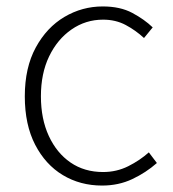

<svg xmlns="http://www.w3.org/2000/svg" viewBox="-20 -563 536 596"><path d="M297 13Q229 13 175 -19.5Q121 -52 89 -114Q57 -176 57 -264Q57 -353 91 -415.5Q125 -478 180 -510.5Q235 -543 299 -543Q353 -543 390.5 -523Q428 -503 454 -478L427 -445Q401 -469 370 -485.5Q339 -502 300 -502Q246 -502 202 -471.5Q158 -441 132.5 -388Q107 -335 107 -264Q107 -194 131.5 -141Q156 -88 199 -58.5Q242 -29 300 -29Q342 -29 378 -47Q414 -65 442 -90L467 -57Q433 -27 390.5 -7Q348 13 297 13Z"/></svg>

Font: Noto Sans HK Thin ExtraLight
Style: Regular
Weight: 250
Version: Version 2.004-H2;hotconv 1.0.118;makeotfexe 2.5.65603